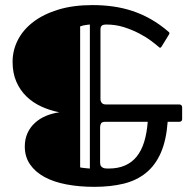

<svg xmlns="http://www.w3.org/2000/svg" viewBox="-20 -725 763 752"><path d="M212.4 -285.2Q174.8 -292.5 141.6 -307.9Q108.4 -323.2 83.5 -347.4Q58.6 -371.6 43.9 -405.3Q29.3 -439 29.3 -482.9Q29.3 -527.8 49.8 -568.1Q70.3 -608.4 110.1 -638.9Q149.9 -669.4 208.3 -687.3Q266.6 -705.1 342.3 -705.1Q383.8 -705.1 422.6 -699.7Q461.4 -694.3 498.5 -682.1Q535.6 -669.9 570.8 -649.9Q606 -629.9 640.1 -600.6Q641.1 -599.6 642.3 -598.4Q643.6 -597.2 643.6 -594.7Q643.6 -593.3 642.1 -590.3L611.8 -541Q609.4 -538.1 607.4 -538.1Q605 -538.1 603.5 -539.6Q592.3 -549.8 572 -564.9Q551.8 -580.1 524.7 -594.2Q497.6 -608.4 465.1 -618.7Q432.6 -628.9 397 -628.9Q382.3 -628.9 377.9 -623.8Q373.5 -618.7 373.5 -609.9V-336.4Q373.5 -328.6 378.4 -322.3Q383.3 -315.9 394.5 -315.9H682.1Q687 -315.9 690.2 -313Q693.4 -310.1 693.4 -304.7V-259.3Q693.4 -248 682.1 -248H636.7Q631.3 -175.3 609.9 -126.5Q588.4 -77.6 551.8 -47.9Q515.1 -18.1 464.1 -5.6Q413.1 6.8 349.1 6.8Q290.5 6.8 240.5 -2.7Q190.4 -12.2 154.3 -31.7Q118.2 -51.3 97.7 -81.1Q77.1 -110.8 77.1 -150.9Q77.1 -180.2 87.6 -203.4Q98.1 -226.6 116.5 -243.4Q134.8 -260.3 159.4 -270.8Q184.1 -281.2 212.4 -285.2ZM372.1 -87.9Q372.1 -79.1 375.7 -74.2Q379.4 -69.3 384.5 -67.4Q389.6 -65.4 395.5 -65.2Q401.4 -64.9 405.3 -64.9Q442.4 -64.9 469.7 -76.9Q497.1 -88.9 515.6 -112.1Q534.2 -135.3 544.7 -169.4Q555.2 -203.6 558.6 -248H393.6Q379.4 -248 375.7 -241.7Q372.1 -235.4 372.1 -226.1ZM332 -628.9Q330.6 -628.9 326.4 -628.4Q322.3 -627.9 316.9 -627.2Q311.5 -626.5 305.7 -625.2Q299.8 -624 293.9 -621.6V-69.3Q298.3 -68.4 304 -67.6Q309.6 -66.9 314.9 -66.4Q320.3 -65.9 325 -65.4Q329.6 -64.9 332 -64.9Z"/></svg>

Font: Fascinate Inline
Style: Regular
Weight: 900
Designer: Astigmatic (AOETI)
Foundry: Astigmatic (AOETI)
Version: Version 1.000